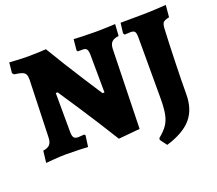

<svg xmlns="http://www.w3.org/2000/svg" viewBox="-132 -836 1332 1178"><g transform="rotate(-20 534.0 -247.0)"><path d="M248 -375H236L237 -121Q237 -94 245 -83.5Q253 -73 273 -73Q284 -73 296 -74.5Q308 -76 312 -76L319 -69L309 4Q293 3 251.5 1.5Q210 0 170 0Q132 0 89.5 3.5Q47 7 34 8L43 -69Q73 -73 86.5 -87.5Q100 -102 101 -132L113 -507Q113 -530 107 -542Q101 -554 84.5 -560Q68 -566 35 -570L25 -581L32 -649Q44 -648 84 -646Q124 -644 161 -644Q191 -644 226 -645.5Q261 -647 271 -648Q342 -529 424 -401.5Q506 -274 506 -276H518L516 -526Q515 -551 507.5 -560Q500 -569 483 -569H450L445 -578L452 -648Q468 -647 510.5 -645.5Q553 -644 596 -644Q629 -644 669.5 -645.5Q710 -647 723 -648L718 -572Q685 -568 671.5 -553.5Q658 -539 657 -509L644 8L504 21Q418 -118 343.5 -231Q269 -344 248 -375ZM737 114 739 102Q776 72 795 44Q814 16 821.5 -23Q829 -62 829 -127V-518Q829 -549 822.5 -559Q816 -569 795 -569Q783 -569 771.5 -568Q760 -567 756 -567L749 -578L757 -644L888 -645Q938 -645 989 -648Q1040 -651 1055 -652L1048 -574Q1017 -567 1008.5 -558Q1000 -549 998 -520Q994 -445 990 -312Q986 -179 986 -94Q986 4 934.5 64Q883 124 770 158Z"/></g></svg>

Font: Alegreya SC ExtraBold
Style: Regular
Weight: 800
Designer: Juan Pablo del Peral
Foundry: Huerta Tipografica
Version: Version 2.007; ttfautohint (v1.6)